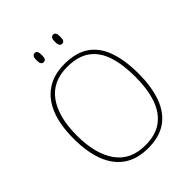

<svg xmlns="http://www.w3.org/2000/svg" viewBox="-251 -1040 1187 1187"><g transform="rotate(-45 343.0 -446.5)"><path d="M343 10Q248 10 184.5 -33.5Q121 -77 89.5 -159.5Q58 -242 58 -359Q58 -476 90.5 -557.5Q123 -639 187 -682Q251 -725 344 -725Q446 -725 508 -681.5Q570 -638 598.5 -556Q627 -474 627 -358Q627 -247 598 -164Q569 -81 506.5 -35.5Q444 10 343 10ZM343 -15Q434 -15 490 -56.5Q546 -98 572.5 -175Q599 -252 599 -358Q599 -466 574 -542.5Q549 -619 493 -659.5Q437 -700 344 -700Q215 -700 150.5 -609.5Q86 -519 86 -358Q86 -197 150.5 -106Q215 -15 343 -15ZM423 -823Q413 -823 406.5 -831Q400 -839 400 -863Q400 -886 406.5 -894.5Q413 -903 423 -903Q434 -903 440 -894.5Q446 -886 446 -863Q446 -839 440 -831Q434 -823 423 -823ZM262 -823Q252 -823 245.5 -831Q239 -839 239 -863Q239 -886 245.5 -894.5Q252 -903 262 -903Q273 -903 279 -894.5Q285 -886 285 -863Q285 -839 279 -831Q273 -823 262 -823Z"/></g></svg>

Font: Noto Serif Gujarati Thin
Style: Regular
Weight: 250
Version: Version 2.102